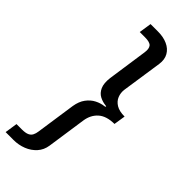

<svg xmlns="http://www.w3.org/2000/svg" viewBox="-326 -755 949 949"><g transform="rotate(45 148.0 -281.0)"><path d="M-41 161 -31 95H6Q31 95 44.5 89Q58 83 64 71.2Q70 59.5 72 44L102.5 -165Q108.5 -201.5 126 -225Q143.5 -248.5 167 -260.5Q190.5 -272.5 214.5 -275Q220 -276 220.8 -278.5Q221.5 -281 215.5 -281.5Q193 -283.5 172.5 -294.2Q152 -305 141.2 -329Q130.5 -353 135.5 -393.5L166 -604Q170 -632 159.5 -644.8Q149 -657.5 114 -657.5H78L88 -723H141Q178 -723 206.2 -710.2Q234.5 -697.5 248.5 -673Q262.5 -648.5 257.5 -614L226 -401.5Q223 -378 231.5 -356.8Q240 -335.5 261.8 -322.2Q283.5 -309 320.5 -309L311 -248Q255 -247.5 225.8 -221.2Q196.5 -195 190 -151L160 54.5Q155 88.5 133.8 112.2Q112.5 136 81 148.5Q49.5 161 14 161Z"/></g></svg>

Font: Public Sans Thin Medium
Style: Italic
Weight: 500
Italic angle: -8°
Version: Version 2.001